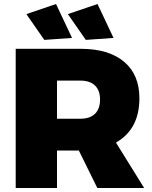

<svg xmlns="http://www.w3.org/2000/svg" viewBox="-20 -947 765 967"><path d="M342.8 -755.9 203.1 -746.1 112.8 -876 262.2 -926.8ZM551.8 -755.9 412.1 -746.1 321.8 -876 471.2 -926.8ZM706.1 0H470.2L377 -189H267.1V0H59.1V-701.2H386.2Q527.3 -701.2 604.7 -636.2Q682.1 -571.3 682.1 -452.1Q682.1 -295.9 564 -229ZM267.1 -541V-349.1H386.2Q433.1 -349.1 458.5 -374Q483.9 -398.9 483.9 -445.8Q483.9 -491.7 458.3 -516.4Q432.6 -541 386.2 -541Z"/></svg>

Font: Montserrat arm ExtraBold
Style: Regular
Weight: 800
Designer: Julieta Ulanovsky
Foundry: Julieta Ulanovsky
Version: Version 6.000;PS 006.000;hotconv 1.0.88;makeotf.lib2.5.64775